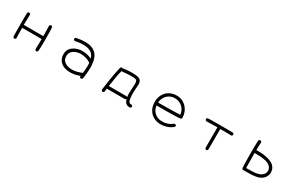

<svg xmlns="http://www.w3.org/2000/svg" viewBox="199 -2077 5603 3664"><g transform="rotate(30 3000.0 -245.0)"><path d="M747 71Q734 70 724 60.5Q714 51 715 37Q715 28 715.5 0Q716 -28 717 -63.5Q718 -99 718.5 -132Q719 -165 719 -183H290Q290 -144 290.5 -112Q291 -80 292 -45.5Q293 -11 294 37Q296 50 286.5 60Q277 70 263 70Q247 72 239.5 61.5Q232 51 230 40Q229 20 228.5 -24Q228 -68 227.5 -125.5Q227 -183 227 -241Q227 -292 227.5 -338.5Q228 -385 228.5 -420Q229 -455 230 -470Q233 -500 260 -500Q280 -500 287.5 -489.5Q295 -479 293 -466Q293 -457 292.5 -428.5Q292 -400 291 -364Q290 -328 289.5 -296Q289 -264 289 -247H719Q719 -264 718.5 -297Q718 -330 717 -365.5Q716 -401 715.5 -429.5Q715 -458 715 -466Q714 -483 725 -491.5Q736 -500 748 -500Q760 -500 769 -492Q778 -484 778 -470Q781 -449 782.5 -409Q784 -369 784.5 -318.5Q785 -268 785 -215Q785 -162 784.5 -111.5Q784 -61 782.5 -21.5Q781 18 778 40Q778 52 769 61.5Q760 71 747 71Z M1740 95Q1720 90 1717 80.5Q1714 71 1714 55Q1605 96 1503 96Q1425 96 1362 70Q1299 44 1261.5 -10.5Q1224 -65 1224 -148Q1224 -232 1278 -286.5Q1332 -341 1418 -364Q1465 -375 1512 -375Q1565 -375 1617.5 -363Q1670 -351 1716 -329Q1693 -416 1626.5 -452Q1560 -488 1466 -488Q1424 -488 1379 -482.5Q1334 -477 1293 -468Q1281 -465 1269.5 -472.5Q1258 -480 1255 -493Q1254 -507 1260.5 -518.5Q1267 -530 1280 -531Q1385 -552 1468 -552Q1623 -552 1704 -473.5Q1785 -395 1796 -240Q1799 -215 1799 -180Q1799 -141 1796 -95Q1793 -49 1788 -6Q1783 37 1777 68Q1775 85 1763.5 90Q1752 95 1740 95ZM1439 26Q1457 30 1475 31.5Q1493 33 1511 33Q1564 33 1617 19Q1670 5 1724 -17Q1729 -64 1732.5 -104Q1736 -144 1736 -181Q1736 -198 1735 -214.5Q1734 -231 1732 -247Q1732 -247 1731.5 -247Q1731 -247 1731 -248Q1681 -279 1624.5 -295.5Q1568 -312 1513 -312Q1496 -312 1479 -310.5Q1462 -309 1445 -305Q1376 -289 1332 -247Q1288 -205 1288 -141Q1288 -65 1331.5 -26Q1375 13 1439 26Z M2228 107Q2215 107 2207 97Q2199 87 2199 73Q2205 25 2213 -34Q2221 -93 2231 -155.5Q2241 -218 2251.5 -276.5Q2262 -335 2272 -381.5Q2282 -428 2290 -455Q2294 -467 2302 -472Q2310 -477 2319 -477Q2331 -477 2341 -470Q2346 -472 2349 -474Q2352 -476 2357 -477Q2394 -483 2443.5 -486.5Q2493 -490 2540 -490Q2612 -490 2659.5 -480Q2707 -470 2730.5 -440.5Q2754 -411 2754 -354Q2754 -347 2754 -340Q2754 -333 2753 -325Q2749 -287 2746.5 -243.5Q2744 -200 2744 -157Q2744 -95 2752 -43Q2760 9 2780 29Q2790 39 2799.5 42Q2809 45 2823 44Q2837 42 2846.5 50.5Q2856 59 2856 74Q2859 107 2819 107Q2766 107 2736 76Q2706 45 2694 -4Q2691 3 2682 9Q2673 15 2664 15H2269Q2268 21 2266.5 35Q2265 49 2264 61.5Q2263 74 2263 78Q2256 107 2228 107ZM2687 -38Q2683 -53 2681.5 -71.5Q2680 -90 2680 -112Q2680 -152 2683.5 -200.5Q2687 -249 2689 -303Q2690 -312 2690 -320Q2690 -328 2690 -335Q2690 -379 2677.5 -398.5Q2665 -418 2633 -422.5Q2601 -427 2544 -427Q2503 -427 2457.5 -423Q2412 -419 2367 -414Q2357 -414 2353.5 -415Q2350 -416 2346 -418Q2327 -350 2316 -289Q2305 -228 2297 -169Q2289 -110 2278 -48H2664Q2677 -48 2687 -38Z M3500 92Q3406 92 3335.5 52Q3265 12 3226 -59.5Q3187 -131 3187 -226Q3187 -316 3225.5 -387Q3264 -458 3333.5 -498.5Q3403 -539 3497 -539Q3581 -539 3648 -498Q3715 -457 3755 -386.5Q3795 -316 3798 -226Q3798 -200 3770 -193Q3748 -190 3705 -188Q3662 -186 3606 -184.5Q3550 -183 3488 -182.5Q3426 -182 3365 -182Q3304 -182 3252 -182Q3259 -117 3292.5 -69Q3326 -21 3379.5 4.5Q3433 30 3499 30Q3558 30 3615.5 10Q3673 -10 3713 -45Q3723 -52 3735 -52Q3749 -52 3758 -42Q3764 -33 3764 -22Q3764 -7 3754 1Q3699 47 3633 69.5Q3567 92 3500 92ZM3250 -245Q3315 -245 3387 -245.5Q3459 -246 3527 -247.5Q3595 -249 3649.5 -250.5Q3704 -252 3733 -253Q3725 -323 3691 -373Q3657 -423 3604 -450Q3551 -477 3484 -477Q3419 -476 3368 -446Q3317 -416 3286 -364.5Q3255 -313 3250 -245Z M4498 79Q4484 79 4475 70Q4466 61 4466 47V-401Q4446 -401 4411 -400.5Q4376 -400 4338 -399Q4300 -398 4270 -397.5Q4240 -397 4230 -396Q4217 -396 4208.5 -404.5Q4200 -413 4198 -426Q4198 -456 4228 -459Q4249 -461 4293 -461.5Q4337 -462 4394.5 -462.5Q4452 -463 4511 -463Q4589 -463 4659 -462.5Q4729 -462 4766 -461Q4780 -461 4789.5 -451.5Q4799 -442 4797 -428Q4797 -412 4786.5 -404.5Q4776 -397 4765 -397Q4747 -399 4720 -399.5Q4693 -400 4648 -400Q4603 -400 4529 -400V47Q4529 60 4520.5 69.5Q4512 79 4498 79Z M5300 59Q5288 59 5278.5 50Q5269 41 5269 30Q5267 4 5265.5 -51.5Q5264 -107 5263 -178Q5262 -249 5262 -319Q5262 -375 5262.5 -425Q5263 -475 5264.5 -512.5Q5266 -550 5268 -568Q5268 -580 5278.5 -588.5Q5289 -597 5302 -597Q5319 -594 5326.5 -584Q5334 -574 5332 -563Q5332 -553 5331 -534.5Q5330 -516 5329 -483.5Q5328 -451 5326 -396Q5339 -397 5352 -397Q5365 -397 5378 -397Q5447 -397 5513 -387Q5579 -377 5634.5 -356.5Q5690 -336 5724 -302Q5753 -275 5767.5 -239.5Q5782 -204 5782 -166Q5782 -128 5767.5 -91Q5753 -54 5726 -27Q5682 16 5621.5 34Q5561 52 5482 55.5Q5403 59 5300 59ZM5330 -3Q5436 -3 5502 -8Q5568 -13 5609.5 -28.5Q5651 -44 5681 -73Q5700 -92 5709 -115.5Q5718 -139 5718 -164Q5718 -189 5708.5 -213Q5699 -237 5680 -256Q5636 -300 5551.5 -316.5Q5467 -333 5325 -333Q5325 -311 5325.5 -274Q5326 -237 5326.5 -195Q5327 -153 5327.5 -113Q5328 -73 5328.5 -43.5Q5329 -14 5330 -3Z"/></g></svg>

Font: Hachi Maru Pop
Style: Regular
Weight: 400
Designer: Nontynet
Foundry: Nontynet
Version: Version 1.300